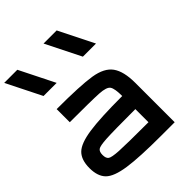

<svg xmlns="http://www.w3.org/2000/svg" viewBox="-272 -1147 1294 1294"><g transform="rotate(-45 375.0 -500.0)"><path d="M500 -125V-250Q289.1 -250 222.7 -246.1Q156.2 -242.2 140.6 -230.5Q125 -218.8 125 -187.5Q125 -156.2 140.6 -144.5Q156.2 -132.8 222.7 -128.9Q289.1 -125 500 -125ZM625 -375V0H500Q289.1 0 183.6 -15.6Q78.1 -31.2 39.1 -70.3Q0 -109.4 0 -187.5Q0 -265.6 39.1 -304.7Q78.1 -343.8 183.6 -359.4Q289.1 -375 500 -375Q500 -445.3 484.4 -468.8Q468.8 -492.2 402.3 -496.1Q335.9 -500 125 -500V-625Q351.6 -625 449.2 -609.4Q546.9 -593.8 585.9 -539.1Q625 -484.4 625 -375ZM125 -1000 250 -750H125L0 -1000ZM500 -1000 625 -750H500L375 -1000Z"/></g></svg>

Font: CraftyPE
Style: Regular
Weight: 400
Designer: Erek Butcher
Foundry: Haunted Coop
Version: Version 0.018;April 4, 2024;FontCreator 15.0.0.2962 64-bit